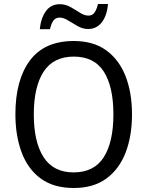

<svg xmlns="http://www.w3.org/2000/svg" viewBox="-20 -930 736 960"><path d="M640 -358Q640 -250 608 -167Q576 -84 511.5 -37Q447 10 349 10Q248 10 183.5 -37.5Q119 -85 88 -168.5Q57 -252 57 -359Q57 -530 129.5 -627.5Q202 -725 349 -725Q447 -725 511.5 -678Q576 -631 608 -548.5Q640 -466 640 -358ZM149 -358Q149 -220 198 -144Q247 -68 348 -68Q450 -68 498.5 -143.5Q547 -219 547 -358Q547 -497 499 -572Q451 -647 349 -647Q247 -647 198 -571.5Q149 -496 149 -358ZM179 -784Q184 -838 209 -873.5Q234 -909 279 -909Q307 -909 332 -895Q357 -881 379.5 -866.5Q402 -852 422 -852Q442 -852 452.5 -867Q463 -882 470 -910H520Q515 -852 489 -818.5Q463 -785 421 -785Q394 -785 369 -799Q344 -813 321 -827.5Q298 -842 278 -842Q258 -842 247 -827Q236 -812 230 -784Z"/></svg>

Font: Noto Sans Gurmukhi SemiCondensed
Style: Regular
Weight: 400
Width: 4
Designer: Jelle Bosma - Monotype Design Team
Foundry: Monotype Imaging Inc.
Version: Version 2.004; ttfautohint (v1.8.4.7-5d5b)